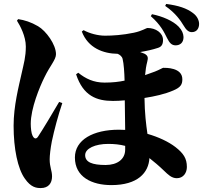

<svg xmlns="http://www.w3.org/2000/svg" viewBox="-20 -882 1040 974"><path d="M828 -688C840 -664 851 -652 871 -652C892 -652 911 -664 911 -694C910 -712 904 -728 886 -747C858 -776 805 -799 751 -810L745 -800C795 -756 812 -720 828 -688ZM911 -753C924 -731 936 -719 953 -719C978 -719 990 -738 990 -761C990 -776 982 -799 960 -815C928 -840 885 -854 823 -862L818 -852C872 -815 897 -776 911 -753ZM66 -777C82 -752 111 -698 111 -646C111 -593 101 -561 90 -511C75 -443 49 -345 49 -244C49 -127 70 -26 106 24C137 69 165 72 187 72C226 72 244 47 244 13C244 -17 232 -33 232 -74C232 -93 236 -129 243 -165C255 -222 275 -297 296 -359L280 -365C250 -313 192 -217 173 -189C164 -175 153 -177 145 -194C139 -205 136 -233 136 -254C136 -332 181 -441 206 -491C234 -549 264 -579 264 -607C264 -656 214 -725 173 -749C137 -770 105 -780 72 -785ZM615 -142V-123C615 -75 576 -45 516 -45C448 -45 412 -59 412 -95C412 -129 463 -152 529 -152C560 -152 588 -149 615 -142ZM377 -513 366 -505C402 -395 471 -370 553 -370C573 -370 592 -371 613 -373L615 -223L583 -224C453 -224 360 -173 360 -83C360 16 446 57 545 57C679 57 734 -6 738 -80C761 -62 786 -41 813 -15C832 3 850 22 877 22C910 22 928 -5 928 -35C928 -78 911 -104 870 -136C835 -163 784 -187 728 -203C721 -251 714 -307 713 -385C764 -393 815 -404 859 -423C897 -439 905 -454 905 -480C905 -540 821 -538 808 -538C805 -538 789 -528 766 -519L716 -501C718 -526 722 -550 727 -569C732 -588 732 -600 712 -610L691 -618C722 -623 754 -630 781 -639C797 -644 807 -654 807 -679C807 -716 769 -740 729 -740C721 -740 702 -725 659 -716C602 -704 550 -701 513 -701C477 -701 435 -712 404 -729L395 -722C427 -638 504 -610 577 -609C588 -604 599 -596 602 -583C608 -559 611 -514 612 -473C584 -467 552 -463 510 -463C455 -463 414 -483 377 -513Z"/></svg>

Font: Noto Serif CJK SC Black
Style: Regular
Weight: 900
Designer: Ryoko NISHIZUKA 西塚涼子 (kana & ideographs); Frank Grießhammer (Latin, Greek & Cyrillic); Wenlong ZHANG 张文龙 (bopomofo); San
Foundry: Adobe
Version: Version 2.001;hotconv 1.1.0;makeotfexe 2.6.0